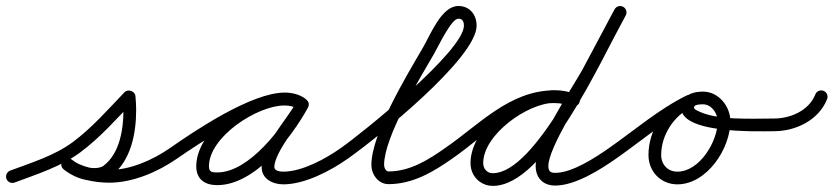

<svg xmlns="http://www.w3.org/2000/svg" viewBox="-41 -584 2757 635"><path d="M7.4 19.7C7.4 19.7 7.4 19.7 7.4 19.7C81.1 -8 160.7 -32.8 224.5 -80.1C289.9 -128.6 345 -191.3 401.2 -250C406.8 -255.9 397.4 -263 386.8 -266.7C376.1 -270.3 364.3 -270.5 365.1 -262.4C366.5 -248.2 367.3 -234.3 367.3 -220C367.3 -157.1 355.2 -76.2 301.4 -35.8C293.1 -29.6 280.8 -28.1 270.8 -28.1C243.7 -28.1 217 -39.8 196.1 -56.4C185.2 -65.1 173.3 -61.3 166.7 -53.2C160.1 -45.1 158.9 -32.6 169.6 -23.8C208.4 8.2 270.9 20.2 319.8 20.2C398.6 20.2 480.9 -15.3 545 -59.8C554.5 -66.4 556.9 -79.5 550.2 -89C543.6 -98.5 530.5 -100.9 521 -94.2C521 -94.2 521 -94.2 521 -94.2C464.1 -54.7 389.8 -21.8 319.8 -21.8C281 -21.8 227.3 -30.6 196.4 -56.2C185.7 -65 173.6 -61.2 167 -53C160.3 -44.8 159.1 -32.2 169.9 -23.6C198.3 -1 234.2 13.9 270.8 13.9C290.2 13.9 310.8 9.6 326.6 -2.2C392.1 -51.3 409.3 -142.9 409.3 -220C409.3 -235.7 408.4 -251 406.9 -266.6C406.1 -274.7 399.9 -280.7 392.5 -283.3C385.1 -285.8 376.5 -284.9 370.8 -279C316.4 -222.1 262.9 -160.9 199.5 -113.9C139.1 -69.1 62.5 -45.9 -7.4 -19.7C-18.2 -15.6 -23.7 -3.5 -19.7 7.4C-15.6 18.2 -3.5 23.7 7.4 19.7Z M515.8 -65C522.4 -55.5 535.5 -53.1 545 -59.8C619 -111.4 809.1 -235.8 900.6 -235.8C915.6 -235.8 931.4 -232.8 943.8 -223.9C954.6 -216.2 966.1 -221.6 972 -230.7C977.8 -239.8 978.1 -252.5 966.5 -259.2C944.2 -272.1 925.7 -277.1 899.3 -277.1C786 -277.1 608.1 -155.6 608.1 -34.2C608.1 9.6 637 28.3 677.7 28.3C802.8 28.3 923.3 -129 977.4 -227.9C984.1 -240.2 978.3 -251.4 969.1 -256.4C959.9 -261.5 947.3 -260.4 940.6 -248.1C906.3 -185.6 824.3 -101.5 824.3 -31.6C824.3 8 861.3 25.7 896 25.7C967.7 25.7 1052.8 -19.4 1110.1 -59.8C1119.6 -66.5 1121.8 -79.6 1115.2 -89.1C1108.5 -98.6 1095.4 -100.8 1085.9 -94.2C1036.1 -59 958.4 -16.3 896 -16.3C886.5 -16.3 866.3 -18.3 866.3 -31.6C866.3 -79.6 950.3 -178.4 977.4 -227.9C984.1 -240.2 978.3 -251.4 969.1 -256.4C959.9 -261.5 947.3 -260.4 940.6 -248.1C895 -164.9 784 -13.7 677.7 -13.7C659.9 -13.7 650.1 -14.7 650.1 -34.2C650.1 -131.4 810 -235.1 899.3 -235.1C918.5 -235.1 929.7 -232 945.5 -222.8C957 -216.1 968.1 -221.1 973.6 -229.6C979.1 -238.2 979.1 -250.3 968.2 -258.1C948.6 -272.1 924.5 -277.8 900.6 -277.8C791.7 -277.8 607.8 -154.8 521 -94.2C511.5 -87.6 509.1 -74.5 515.8 -65Z M1110 -59.8C1110 -59.8 1110 -59.8 1110 -59.8C1199.8 -122.6 1535.3 -390.4 1535.3 -499.1C1535.3 -535.2 1512.6 -564.2 1475 -564.2C1419.2 -564.2 1383.6 -470.8 1357.8 -426.6C1304 -334 1187.3 -142 1187.3 -38.6C1187.3 -7 1210.2 25 1244 25C1323.8 25 1391.8 -15.2 1455.1 -59.8C1464.6 -66.5 1466.8 -79.6 1460.2 -89.1C1453.5 -98.6 1440.4 -100.8 1430.9 -94.2C1375.2 -54.9 1314.4 -17 1244 -17C1234.2 -17 1229.3 -30.8 1229.3 -38.6C1229.3 -130.6 1345.5 -321.7 1394.2 -405.4C1409.7 -432.2 1451.4 -522.2 1475 -522.2C1489.1 -522.2 1493.3 -511.9 1493.3 -499.1C1493.3 -415.6 1159.9 -146 1086 -94.2C1076.5 -87.5 1074.1 -74.5 1080.8 -65C1087.5 -55.5 1100.5 -53.1 1110 -59.8Z M1454.9 -59.7C1454.9 -59.7 1454.9 -59.7 1454.9 -59.7C1558.4 -130.7 1657.3 -243.2 1791.9 -243.2C1811.5 -243.2 1831 -238.9 1849.6 -233C1860.6 -229.5 1872.5 -235.6 1876 -246.6C1879.5 -257.6 1873.4 -269.5 1862.4 -273C1839.7 -280.3 1815.9 -285.2 1791.9 -285.2C1644.9 -285.2 1543.3 -171.3 1431.1 -94.3C1421.6 -87.8 1419.1 -74.7 1425.7 -65.1C1432.2 -55.6 1445.3 -53.1 1454.9 -59.7ZM1863.2 -272.7C1863.2 -272.7 1863.2 -272.7 1863.2 -272.7C1839.1 -281.5 1817.8 -285.7 1791.8 -285.7C1681.3 -285.7 1515.1 -165.2 1515.1 -44.7C1515.1 -20 1525.5 2 1545.4 16.8C1558.1 26.2 1573.2 30.8 1588.9 30.8C1762.8 30.8 1944 -381.6 2028.3 -532.8C2034 -542.9 2030.4 -555.7 2020.2 -561.3C2010.1 -567 1997.3 -563.4 1991.7 -553.2C1916.8 -419 1731.2 -11.2 1588.9 -11.2C1582.2 -11.2 1575.9 -12.8 1570.6 -16.8C1561.2 -23.8 1557.1 -33.2 1557.1 -44.7C1557.1 -139.2 1705 -243.7 1791.8 -243.7C1812.9 -243.7 1829.4 -240.3 1848.8 -233.3C1859.7 -229.3 1871.8 -234.9 1875.7 -245.8C1879.7 -256.7 1874.1 -268.8 1863.2 -272.7ZM1991.4 -552.8C1991.4 -552.8 1991.4 -552.8 1991.4 -552.8C1956 -485.7 1920.1 -418.8 1884.3 -351.9C1884.3 -351.9 1884.4 -352 1884.5 -352.2C1884.5 -352.3 1884.6 -352.4 1884.6 -352.4C1840.3 -274.8 1730.6 -113.3 1730.6 -35.2C1730.6 4.5 1755.2 29.7 1795.3 29.7C1861.4 29.7 1943.8 -22.5 1997 -59.8C2006.5 -66.5 2008.9 -79.5 2002.2 -89C1995.5 -98.5 1982.5 -100.9 1973 -94.2C1927.8 -62.6 1851.3 -12.3 1795.3 -12.3C1778.3 -12.3 1772.6 -18.5 1772.6 -35.2C1772.6 -94.4 1882.9 -264.7 1921.1 -331.6C1921.1 -331.6 1921.1 -331.7 1921.2 -331.8C1921.3 -332 1921.4 -332.1 1921.4 -332.1C1957.2 -399.1 1993.1 -466 2028.6 -533.2C2034 -543.4 2030.1 -556.1 2019.8 -561.6C2009.6 -567 1996.9 -563.1 1991.4 -552.8Z M1967.8 -65C1974.4 -55.5 1987.5 -53.1 1997 -59.8C2078.4 -116.5 2159.7 -187.2 2248.6 -230.6C2259 -235.7 2263.3 -248.3 2258.2 -258.7C2253.1 -269.1 2240.6 -273.4 2230.2 -268.3C2230.2 -268.3 2230.2 -268.3 2230.2 -268.3C2139.1 -223.9 2056.2 -152.3 1973 -94.2C1963.5 -87.6 1961.1 -74.5 1967.8 -65ZM2230.5 -268.5C2230.5 -268.5 2230.5 -268.5 2230.5 -268.5C2155.5 -233.8 2103.7 -153.9 2103.7 -71.2C2103.7 -16.8 2144.3 25.7 2199.2 25.7C2297.3 25.7 2374.6 -93.2 2374.6 -182.5C2374.6 -232.4 2335.9 -281 2284 -281C2256.7 -281 2225.3 -274 2215.2 -244.9C2215.2 -244.9 2215.2 -245 2215.2 -245C2215.2 -245 2215.2 -245.1 2215.2 -245.1C2177.3 -138.8 2469.3 -150 2516 -150C2527.6 -150 2537 -159.4 2537 -171C2537 -182.6 2527.6 -192 2516 -192C2516 -192 2516 -192 2516 -192C2446 -192.1 2327.6 -184.4 2264 -218.7C2258.9 -221.4 2252.5 -224.5 2254.8 -230.9C2254.8 -230.9 2254.8 -231 2254.8 -231C2254.8 -231 2254.8 -231.1 2254.8 -231.1C2257.5 -238.7 2277.6 -239 2284 -239C2312.4 -239 2332.6 -209.2 2332.6 -182.5C2332.6 -116.8 2273.3 -16.3 2199.2 -16.3C2167.5 -16.3 2145.7 -39.9 2145.7 -71.2C2145.7 -137.6 2188 -202.5 2248.2 -230.4C2258.7 -235.3 2263.3 -247.8 2258.4 -258.3C2253.5 -268.8 2241.1 -273.4 2230.5 -268.5Z M2495 -171.3C2494.9 -159.7 2504.1 -150.1 2515.7 -150C2588.6 -149.1 2666.4 -185.3 2694.5 -256.3C2698.8 -267.1 2693.5 -279.3 2682.7 -283.5C2671.9 -287.8 2659.7 -282.5 2655.5 -271.7C2655.5 -271.7 2655.5 -271.7 2655.5 -271.7C2633.9 -217.2 2571.4 -191.3 2516.3 -192C2504.7 -192.1 2495.1 -182.9 2495 -171.3Z"/></svg>

Font: FRB American Cursive Guidelines Medium
Style: Italic
Weight: 500
Italic angle: -25°
Version: Version 2.0;Modular Font Editor K font №1